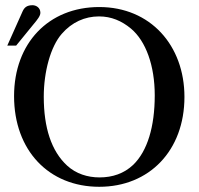

<svg xmlns="http://www.w3.org/2000/svg" viewBox="-20 -703 762 737"><path d="M8 -528H42L108 -609C124 -628 135 -642 135 -654C135 -674 118 -683 105 -683C84 -683 74 -675 67 -660ZM574 -337C574 -217 546 -123 491 -70C456 -37 412 -22 362 -22C316 -22 272 -36 238 -67C177 -123 148 -213 148 -332C148 -427 174 -524 217 -573C256 -618 306 -640 360 -640C407 -640 447 -623 483 -593C540 -545 574 -451 574 -337ZM688 -331C688 -529 557 -676 361 -676C166 -676 34 -537 34 -334C34 -126 167 14 361 14C553 14 688 -125 688 -331Z"/></svg>

Font: XITS
Style: Regular
Weight: 400
Designer: MicroPress Inc., with final additions and corrections provided by Coen Hoffman, Elsevier (retired)
Version: Version 1.302